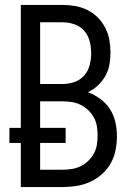

<svg xmlns="http://www.w3.org/2000/svg" viewBox="-20 -755 540 775"><path d="M64 0V-178H18V-239H64V-735H233Q259 -735 284.5 -730.5Q310 -726 333 -714.5Q356 -703 374.5 -684.5Q393 -666 405 -642.5Q417 -619 421.5 -593.5Q426 -568 426 -542Q426 -518 421.5 -493.5Q417 -469 405 -448Q393 -427 375 -410Q357 -393 335 -383Q361 -373 384.5 -356Q408 -339 423.5 -315Q439 -291 445.5 -263Q452 -235 452 -206Q452 -178 446.5 -149.5Q441 -121 427 -96Q413 -71 391.5 -52Q370 -33 344 -21Q318 -9 289.5 -4.5Q261 0 233 0ZM142 -416H233Q257 -416 280.5 -424Q304 -432 320 -450.5Q336 -469 342 -492.5Q348 -516 348 -541Q348 -565 342 -588.5Q336 -612 320 -630.5Q304 -649 280.5 -657Q257 -665 233 -665H142ZM233 -70Q252 -70 270.5 -73Q289 -76 305.5 -84Q322 -92 336 -105.5Q350 -119 359 -135.5Q368 -152 371 -170.5Q374 -189 374 -208Q374 -226 371 -245Q368 -264 359 -280.5Q350 -297 336.5 -310Q323 -323 306 -331.5Q289 -340 270.5 -343Q252 -346 233 -346H142V-239H245V-178H142V-70Z"/></svg>

Font: Iosevka Custom
Style: Regular
Weight: 400
Monospace: yes
Designer: Belleve Invis
Foundry: Belleve Invis
Version: Version 32.5.0; ttfautohint (v1.8.4)